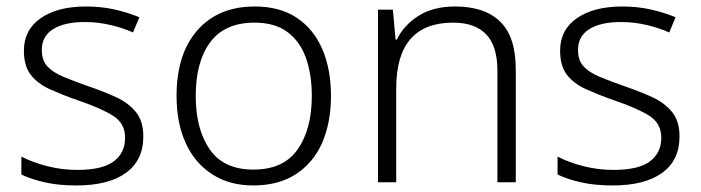

<svg xmlns="http://www.w3.org/2000/svg" viewBox="-20 -562 2161 592"><path d="M421.9 -141.1Q421.9 -67.9 368.4 -29.1Q314.9 9.8 215.8 9.8Q159.7 9.8 117.2 0Q74.7 -9.8 45.9 -23.9V-79.1Q81.1 -61 126 -49.6Q170.9 -38.1 217.8 -38.1Q295.9 -38.1 330.8 -64.5Q365.7 -90.8 365.7 -137.2Q365.7 -181.2 329.3 -204.6Q293 -228 219.7 -252.9Q195.3 -261.2 173.6 -270Q151.9 -278.8 133.3 -287.1Q95.7 -304.2 74.7 -331.5Q53.7 -358.9 53.7 -405.8Q53.7 -470.2 105.7 -506.1Q157.7 -542 245.1 -542Q293 -542 334.5 -532.5Q376 -522.9 409.7 -508.8L390.1 -461.9Q358.9 -476.1 319.8 -485.1Q280.8 -494.1 241.7 -494.1Q178.7 -494.1 143.8 -472.2Q108.9 -450.2 108.9 -408.2Q108.9 -376 126 -357.4Q143.1 -338.9 175 -325.4Q207 -312 252.9 -295.9Q298.8 -280.3 338.4 -262.2Q377 -244.1 399.4 -216.1Q421.9 -188 421.9 -141.1Z M1000.5 -266.1Q1000.5 -184.1 973.1 -121.1Q945.3 -59.1 891.8 -24.7Q838.4 9.8 761.2 9.8Q687 9.8 634.8 -24.4Q581.5 -58.1 553 -120.1Q524.4 -182.1 524.4 -266.1Q524.4 -396 588.9 -469Q653.3 -542 765.6 -542Q841.8 -542 894 -507.8Q946.3 -473.6 973.4 -411.4Q1000.5 -349.1 1000.5 -266.1ZM583.5 -266.1Q583.5 -164.1 626.5 -101.6Q669.4 -39.1 761.2 -39.1Q854.5 -39.1 897.9 -101.6Q941.4 -164.1 941.4 -266.1Q941.4 -332.5 923.3 -383.3Q905.3 -434.1 866.5 -463.1Q827.6 -492.2 764.6 -492.2Q673.3 -492.2 628.4 -432.1Q583.5 -372.1 583.5 -266.1Z M1383.3 -542Q1474.6 -542 1522.5 -495.1Q1570.3 -448.2 1570.3 -348.1V0H1513.7V-344.2Q1513.7 -419.9 1479 -456.1Q1444.3 -492.2 1377.4 -492.2Q1201.7 -492.2 1201.7 -290V0H1145.5V-532.2H1191.4L1199.7 -439.9H1203.6Q1224.6 -483.9 1270 -512.9Q1315.4 -542 1383.3 -542Z M2075.2 -141.1Q2075.2 -67.9 2021.7 -29.1Q1968.3 9.8 1869.1 9.8Q1813 9.8 1770.5 0Q1728 -9.8 1699.2 -23.9V-79.1Q1734.4 -61 1779.3 -49.6Q1824.2 -38.1 1871.1 -38.1Q1949.2 -38.1 1984.1 -64.5Q2019 -90.8 2019 -137.2Q2019 -181.2 1982.7 -204.6Q1946.3 -228 1873 -252.9Q1848.6 -261.2 1826.9 -270Q1805.2 -278.8 1786.6 -287.1Q1749 -304.2 1728 -331.5Q1707 -358.9 1707 -405.8Q1707 -470.2 1759 -506.1Q1811 -542 1898.4 -542Q1946.3 -542 1987.8 -532.5Q2029.3 -522.9 2063 -508.8L2043.5 -461.9Q2012.2 -476.1 1973.1 -485.1Q1934.1 -494.1 1895 -494.1Q1832 -494.1 1797.1 -472.2Q1762.2 -450.2 1762.2 -408.2Q1762.2 -376 1779.3 -357.4Q1796.4 -338.9 1828.4 -325.4Q1860.4 -312 1906.2 -295.9Q1952.1 -280.3 1991.7 -262.2Q2030.3 -244.1 2052.7 -216.1Q2075.2 -188 2075.2 -141.1Z"/></svg>

Font: Nokora Light
Style: Regular
Weight: 300
Designer: Danh Hong
Version: Version 8.000; ttfautohint (v1.8.3)